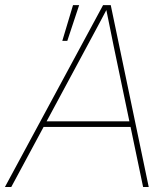

<svg xmlns="http://www.w3.org/2000/svg" viewBox="-48 -748 673 768"><path d="M-28.3 0 364.3 -727.5H395L546.9 0H524.4L406.7 -563.5Q398.9 -602.5 390.9 -641.6Q382.8 -680.7 375 -719.7H383.8Q362.8 -680.7 342.3 -641.6Q321.8 -602.5 300.3 -563.5L-2.9 0ZM119.1 -240.2 123 -262.7H482.9L479 -240.2ZM201.2 -584.5 244.1 -727.5H268.6L221.2 -584.5Z"/></svg>

Font: Inter 28pt Thin
Style: Italic
Weight: 250
Italic angle: -9.3988°
Designer: Rasmus Andersson
Foundry: rsms
Version: Version 4.001;git-66647c0bb